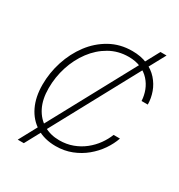

<svg xmlns="http://www.w3.org/2000/svg" viewBox="-209 -958 1108 1189"><g transform="rotate(30 345.0 -363.0)"><path d="M95.2 92.8 589.4 -819.3H632.8L138.7 92.8ZM317.9 10.3Q237.3 10.3 178.7 -25.6Q120.1 -61.5 88.9 -126.5Q57.6 -191.4 57.6 -279.3Q57.6 -364.3 84 -446Q110.4 -527.8 159.9 -593.8Q209.5 -659.7 279.5 -698.7Q349.6 -737.8 436 -737.8Q498.5 -737.8 544.9 -717.5Q591.3 -697.3 622.1 -662.8Q652.8 -628.4 668.2 -585.7Q683.6 -543 684.1 -498H639.6Q637.7 -536.1 624.3 -571.3Q610.8 -606.4 585.4 -634.5Q560.1 -662.6 522.5 -679Q484.9 -695.3 434.6 -695.3Q360.4 -695.3 299.1 -660.4Q237.8 -625.5 193.6 -566.4Q149.4 -507.3 125.5 -433.1Q101.6 -358.9 101.6 -279.8Q101.6 -200.2 129.6 -145Q157.7 -89.8 206.8 -61Q255.9 -32.2 319.3 -32.2Q370.6 -32.2 414.6 -48.6Q458.5 -64.9 493.9 -93Q529.3 -121.1 554.7 -156.5Q580.1 -191.9 594.7 -229.5H640.1Q625 -185.1 595.7 -142.3Q566.4 -99.6 524.9 -65.2Q483.4 -30.8 431.2 -10.3Q378.9 10.3 317.9 10.3Z"/></g></svg>

Font: Inter 28pt ExtraLight
Style: Italic
Weight: 250
Italic angle: -9.3988°
Designer: Rasmus Andersson
Foundry: rsms
Version: Version 4.001;git-66647c0bb